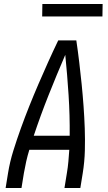

<svg xmlns="http://www.w3.org/2000/svg" viewBox="-20 -936 540 956"><path d="M8 0 20 -74Q29 -130 46.5 -186Q64 -242 84 -297.5Q104 -353 126 -408Q148 -463 171.5 -517.5Q195 -572 219.5 -626.5Q244 -681 270 -735H360Q368 -681 374.5 -626.5Q381 -572 386.5 -517.5Q392 -463 396 -408Q400 -353 402 -297.5Q404 -242 402.5 -186Q401 -130 392 -74L380 0H301L313 -74Q318 -103 320.5 -132Q323 -161 325 -190H126Q117 -161 110.5 -132Q104 -103 99 -74L87 0ZM327 -260Q328 -362 321.5 -462.5Q315 -563 305 -663Q262 -563 222 -462.5Q182 -362 148 -260ZM190 -854 191 -916H491L490 -854Z"/></svg>

Font: Iosevka Term Curly
Style: Italic
Weight: 400
Italic angle: -9°
Designer: Belleve Invis
Foundry: Belleve Invis
Version: Version 32.3.0